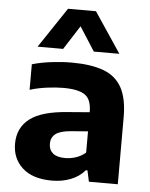

<svg xmlns="http://www.w3.org/2000/svg" viewBox="-56 -854 710 910"><g transform="rotate(5 299.0 -399.0)"><path d="M225.5 10Q133.5 10 84.8 -34.2Q36 -78.5 36 -149Q36 -225.5 92.8 -268.8Q149.5 -312 276 -320.5L375.5 -328.5V-330.5Q375.5 -388.5 344.8 -410.5Q314 -432.5 241 -432.5Q207.5 -432.5 164.5 -427Q121.5 -421.5 82.5 -409.5V-531Q125.5 -543.5 176 -549.5Q226.5 -555.5 269.5 -555.5Q362.5 -555.5 421.8 -533.5Q481 -511.5 509.5 -459.8Q538 -408 538 -318.5V0H400.5L389 -53H381.5Q354 -21 313.2 -5.5Q272.5 10 225.5 10ZM200.5 -163.5Q200.5 -134.5 219.8 -118.2Q239 -102 278.5 -102Q303 -102 328.5 -110Q354 -118 375.5 -136.5V-237.5L292 -231Q242 -226.5 221.2 -209.5Q200.5 -192.5 200.5 -163.5ZM102.5 -616.5 230.5 -808H363.5L491.5 -616.5H370L297 -730.5L224 -616.5Z"/></g></svg>

Font: Encode Sans SemiExpanded SemiExpanded
Style: Bold
Weight: 700
Width: 6
Designer: Multiple Designers
Foundry: Impallari Type
Version: Version 3.000; ttfautohint (v1.8.3) -l 8 -r 50 -G 200 -x 14 